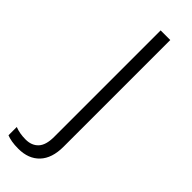

<svg xmlns="http://www.w3.org/2000/svg" viewBox="-311 -548 804 804"><g transform="rotate(45 90.5 -146.0)"><path d="M17 240Q-6 240 -23 237Q-40 234 -52 229V180Q-24 191 11 191Q47 191 67.5 169Q88 147 88 99V-532H145V100Q145 168 111 204Q77 240 17 240Z"/></g></svg>

Font: Noto Sans Light
Style: Regular
Weight: 300
Designer: Monotype Design Team
Foundry: Monotype Imaging Inc.
Version: Version 2.007